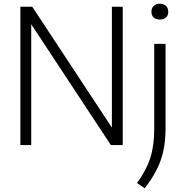

<svg xmlns="http://www.w3.org/2000/svg" viewBox="-20 -776 985 1027"><path d="M578.5 -740H636.5V0H573L147 -646.5V0H89V-740H152.5L578.5 -93.5ZM713 203Q762 136 783.5 69.8Q805 3.5 805 -84V-541.5H865.5V-88Q865.5 8 839.5 81.5Q813.5 155 754 231ZM790 -713Q790 -732.5 802 -744.2Q814 -756 835 -756Q856 -756 868 -744.2Q880 -732.5 880 -713Q880 -693.5 868.2 -682.5Q856.5 -671.5 835 -671.5Q814 -671.5 802 -682.5Q790 -693.5 790 -713Z"/></svg>

Font: Encode Sans Light
Style: Regular
Weight: 300
Designer: Multiple Designers
Foundry: Impallari Type
Version: Version 2.000